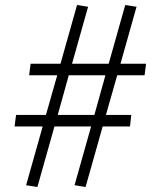

<svg xmlns="http://www.w3.org/2000/svg" viewBox="-20 -744 611 765"><path d="M556 -444 562 -490H460L524 -717L479 -724L413 -490H267L331 -717L287 -724L221 -490H102L96 -444H208L163 -286H44L38 -240H150L84 -6L129 1L197 -240H343L277 -6L321 1L389 -240H498L503 -286H402L447 -444ZM356 -286H210L254 -444H400Z"/></svg>

Font: United Sans ExtraLight
Style: Italic
Weight: 200
Italic angle: -8°
Designer: Pablo Impallari, Rodrigo Fuenzalida (Modified by Dan O. Williams)
Version: Version 1.000;PS 001.000;hotconv 1.0.88;makeotf.lib2.5.64775